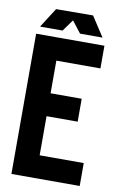

<svg xmlns="http://www.w3.org/2000/svg" viewBox="-88 -826 549 875"><g transform="rotate(10 187.0 -388.0)"><path d="M41 -684 99 -775 270 -776 330 -684H226L184 -738L145 -684ZM29 0V-649H345V-544H141V-393H285V-287H141V-106H345V0Z"/></g></svg>

Font: New Amsterdam
Style: Regular
Weight: 400
Designer: Vladimir Nikolic
Foundry: Vladimir Nikolic
Version: Version 1.000; ttfautohint (v1.8.4.7-5d5b)